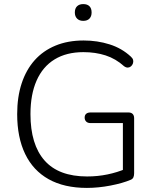

<svg xmlns="http://www.w3.org/2000/svg" viewBox="-20 -911 762 939"><path d="M405 8Q294 8 218 -34.5Q142 -77 103 -158Q64 -239 64 -353Q64 -437 86 -503.5Q108 -570 149.5 -616.5Q191 -663 251.5 -688Q312 -713 389 -713Q456 -713 516 -694Q576 -675 620 -634Q629 -626 631 -617.5Q633 -609 630 -600.5Q627 -592 620.5 -586.5Q614 -581 605.5 -580.5Q597 -580 587 -587Q546 -624 496.5 -640Q447 -656 388 -656Q305 -656 247 -620.5Q189 -585 159 -517Q129 -449 129 -353Q129 -204 198 -126Q267 -48 406 -48Q458 -48 506 -58Q554 -68 596 -86L581 -44V-309H423Q409 -309 401.5 -316.5Q394 -324 394 -336Q394 -348 401.5 -354.5Q409 -361 423 -361H608Q622 -361 629 -353.5Q636 -346 636 -333V-64Q636 -52 632.5 -44Q629 -36 620 -32Q580 -15 520.5 -3.5Q461 8 405 8ZM387 -809Q368 -809 357 -820Q346 -831 346 -850Q346 -870 357 -880.5Q368 -891 387 -891Q407 -891 417.5 -880.5Q428 -870 428 -850Q428 -831 417.5 -820Q407 -809 387 -809Z"/></svg>

Font: Nunito ExtraLight Light
Style: Regular
Weight: 300
Version: Version 3.602